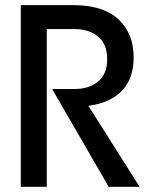

<svg xmlns="http://www.w3.org/2000/svg" viewBox="-20 -720 578 740"><path d="M60.1 -700.2H262.2Q377.4 -700.2 436.3 -646Q495.1 -591.8 495.1 -498Q495.1 -418.9 451.2 -371.6Q407.2 -324.2 320.8 -312L518.1 0H398.9L182.1 -375V-377H267.1Q323.2 -377 358.2 -405.8Q393.1 -434.6 393.1 -492.2Q393.1 -549.8 358.2 -578.9Q323.2 -607.9 267.1 -607.9H160.2V0H60.1Z"/></svg>

Font: TASA Explorer Medium
Style: Regular
Weight: 500
Designer: Weizhong Zhang
Foundry: Local Remote
Version: Version 1.000;Glyphs 3.1.2 (3151)